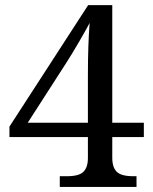

<svg xmlns="http://www.w3.org/2000/svg" viewBox="-20 -734 599 754"><path d="M214.8 -42H243.2Q290 -42 307.6 -59.3Q325.2 -76.7 325.2 -113.8V-195.8H17.1V-236.8L326.2 -713.9H420.9V-252H544.9V-195.8H420.9V-113.8Q420.9 -76.7 438.7 -59.3Q456.5 -42 502.9 -42H516.1V0H214.8ZM325.2 -252V-437Q325.2 -558.1 332 -644Q322.3 -624.5 291.3 -571.3Q260.3 -518.1 242.2 -490.2L88.9 -252Z"/></svg>

Font: Noto Serif Malayalam
Style: Regular
Weight: 400
Designer: Indian Type Foundry
Foundry: Monotype Imaging Inc.
Version: Version 1.01